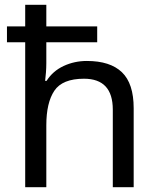

<svg xmlns="http://www.w3.org/2000/svg" viewBox="-20 -780 658 800"><path d="M173 -760V-670H385V-604H173V-517Q173 -498 171.5 -478.5Q170 -459 168 -443H174Q200 -484 245 -505Q290 -526 342 -526Q439 -526 488 -479Q537 -432 537 -329V0H450V-323Q450 -452 330 -452Q240 -452 206.5 -402Q173 -352 173 -258V0H85V-604H9V-670H85V-760Z"/></svg>

Font: Noto Sans Masaram Gondi
Style: Regular
Weight: 400
Designer: Ek Type & Mukund Gokhale
Foundry: Ek Type
Version: Version 1.004; ttfautohint (v1.8.4.7-5d5b)